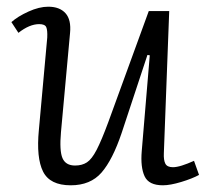

<svg xmlns="http://www.w3.org/2000/svg" viewBox="-20 -539 624 573"><path d="M14 -473Q33 -490 65 -504.5Q97 -519 124 -519Q158 -519 175.5 -499.5Q193 -480 189 -440L162 -145Q157 -89 166.5 -67Q176 -45 204 -45Q225 -45 239.5 -54.5Q254 -64 268.5 -92Q283 -120 303 -174L424 -506H485L469 -82Q468 -61 473.5 -50.5Q479 -40 496 -40Q507 -40 523 -45Q539 -50 559 -59L574 -17Q554 -6 521 4Q488 14 466 14Q424 14 411.5 -13Q399 -40 403 -88L427 -374L420 -375L343 -142Q316 -62 283 -24Q250 14 191 14Q129 14 108.5 -27Q88 -68 96 -151L121 -427Q122 -449 118 -458Q114 -467 97 -467Q68 -467 35 -441Z"/></svg>

Font: Literata 12pt Light
Style: Italic
Weight: 300
Italic angle: -2°
Designer: Latin by Veronika Burian and Jose Scaglione. Greek by Irene Vlachou. Cyrillic by Vera Evstafieva
Foundry: TypeTogether
Version: Version 3.002